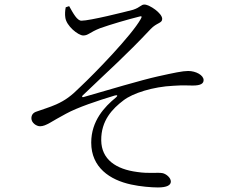

<svg xmlns="http://www.w3.org/2000/svg" viewBox="-20 -779 1040 844"><path d="M338 -688C375 -688 527 -726 565 -736C598 -747 599 -759 615 -759C637 -759 693 -721 693 -696C693 -676 669 -680 642 -651C529 -531 469 -480 343 -359C339 -355 341 -351 346 -352C453 -383 605 -428 673 -443C745 -459 783 -467 807 -467C842 -467 875 -448 875 -427C875 -412 863 -403 827 -403C806 -403 786 -405 743 -402C652 -398 563 -369 523 -338C474 -301 424 -249 425 -162C426 -78 490 -35 583 -23C636 -15 671 -22 694 -18C710 -15 731 2 731 19C731 35 714 45 674 45C646 45 596 41 556 32C463 12 381 -43 381 -152C381 -248 440 -310 489 -350C499 -358 497 -363 484 -359C408 -336 321 -307 270 -279C207 -246 183 -224 156 -224C140 -224 118 -239 118 -259C118 -273 125 -284 142 -289C166 -298 198 -307 227 -320C267 -338 293 -357 334 -398C398 -458 559 -624 599 -696C606 -708 602 -709 592 -706C540 -693 468 -672 420 -655C374 -637 368 -623 346 -623C324 -623 271 -665 267 -703C265 -715 266 -734 269 -747L284 -752C302 -720 319 -688 338 -688Z"/></svg>

Font: Noto Serif CJK SC Light
Style: Regular
Weight: 300
Designer: Ryoko NISHIZUKA 西塚涼子 (kana & ideographs); Frank Grießhammer (Latin, Greek & Cyrillic); Wenlong ZHANG 张文龙 (bopomofo); San
Foundry: Adobe
Version: Version 2.001;hotconv 1.1.0;makeotfexe 2.6.0